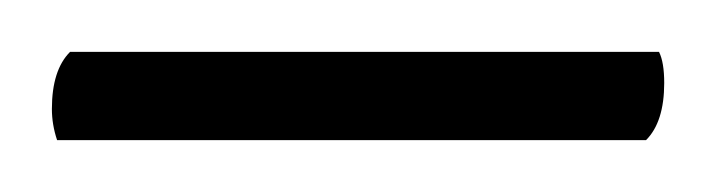

<svg xmlns="http://www.w3.org/2000/svg" viewBox="-20 -629 276 74"><path d="M229 -575H2Q0 -581 0 -587Q0 -602 7 -609H234Q236 -605 236 -597Q236 -582 229 -575Z"/></svg>

Font: Petrona Thin
Style: Regular
Weight: 100
Designer: Ringo R. Seeber
Foundry: Ringo R. Seeber
Version: Version 2.001; ttfautohint (v1.8.3)